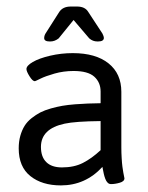

<svg xmlns="http://www.w3.org/2000/svg" viewBox="-20 -563 452 588"><path d="M132.4 -436Q115.3 -436 115.3 -446.3Q115.3 -453.4 119.3 -460.2L161.7 -526.8Q172.8 -543 196.6 -543H216Q240.2 -543 250.1 -526.8L293.7 -460.2Q298.1 -451.4 298.1 -447.1Q298.1 -436 280.2 -436H278.2Q264 -436 253.3 -445.5L205.3 -501.8L159.7 -445.5Q147.8 -436 134 -436ZM166.5 4.8Q108.6 4.8 72.9 -23.8Q37.3 -52.3 37.3 -108.6Q37.3 -129.6 42.2 -147Q47.2 -164.5 55.3 -177.6Q63.4 -190.6 76.7 -201.1Q90 -211.7 103.4 -218.6Q116.9 -225.5 135.9 -230.9Q155 -236.2 171.2 -239Q187.5 -241.8 209.9 -243.6Q232.3 -245.3 248.9 -245.9Q265.6 -246.5 288.1 -246.9V-282.6Q288.1 -310.7 268.7 -328.2Q249.3 -345.6 205.3 -345.6Q174.8 -345.6 147 -337.7Q119.3 -329.8 103.6 -322Q88 -314.3 86.8 -314.3Q79.7 -314.3 70.4 -329.4Q61 -344.4 61 -351.6Q61 -361.9 80.5 -373.2Q99.9 -384.5 133.6 -392.4Q167.3 -400.3 202.9 -400.3Q273.1 -400.3 312.3 -369Q351.6 -337.7 351.6 -281.8V-112.2Q351.6 -94.7 352.6 -78.9Q353.5 -63 354.9 -52.5Q356.3 -42 357.7 -34.3Q359.1 -26.6 360.1 -22Q361.1 -17.4 361.1 -17Q361.1 -7.5 346.8 -3.4Q332.5 0.8 319.9 0.8Q313.9 0.8 309.6 -3.6Q305.2 -7.9 302.4 -15.5Q299.6 -23 297.9 -30.5Q296.1 -38 294.5 -47.2Q294.1 -50.3 293.7 -51.9Q241.4 4.8 166.5 4.8ZM169.6 -50.3Q206.9 -50.3 233.8 -64Q260.8 -77.7 288.1 -103.1V-192.2Q210.5 -191.4 178 -184.3Q105.4 -168.8 105.4 -113Q105.4 -82.4 121.9 -66.4Q138.3 -50.3 169.6 -50.3Z"/></svg>

Font: Jaldi
Style: Regular
Weight: 400
Designer: Pablo Cosgaya and Nicolas Silva
Foundry: Omnibus-Type
Version: Version 1.001;PS 001.001;hotconv 1.0.70;makeotf.lib2.5.58329